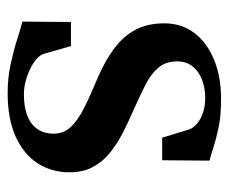

<svg xmlns="http://www.w3.org/2000/svg" viewBox="-68 -519 598 502"><g transform="rotate(90 231.0 -268.0)"><path d="M223.5 11Q183.5 11 147 3Q110.5 -5 81.8 -14.2Q53 -23.5 36.5 -27.5L37.5 -154.5H100.5L121.5 -81Q127 -68.5 143.8 -57.2Q160.5 -46 182.8 -38.8Q205 -31.5 226.5 -31.5Q261 -31.5 284 -41Q307 -50.5 318.2 -68Q329.5 -85.5 329.5 -109Q329.5 -135 312.5 -153.5Q295.5 -172 263 -188.5Q230.5 -205 184.5 -224Q140 -243 107.8 -266.8Q75.5 -290.5 58.2 -322.5Q41 -354.5 41 -398.5Q41 -443.5 66 -476.8Q91 -510 135.8 -528.5Q180.5 -547 238.5 -547Q282.5 -547 313.2 -540.5Q344 -534 365.2 -527Q386.5 -520 400 -517L399 -393H340L318.5 -463.5Q314 -475.5 302.2 -485Q290.5 -494.5 273.8 -500Q257 -505.5 236 -505.5Q210 -505.5 188 -497Q166 -488.5 153.2 -472Q140.5 -455.5 140.5 -432Q140.5 -401.5 157.8 -382Q175 -362.5 203.2 -348.5Q231.5 -334.5 263.5 -320Q295 -306.5 325 -291.2Q355 -276 378.8 -257Q402.5 -238 416.5 -212.2Q430.5 -186.5 430.5 -151Q430.5 -104 407 -67.5Q383.5 -31 337.2 -10Q291 11 223.5 11Z"/></g></svg>

Font: Merriweather 72pt SemiBold
Style: Regular
Weight: 600
Version: Version 2.100